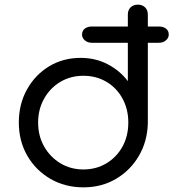

<svg xmlns="http://www.w3.org/2000/svg" viewBox="-20 -801 746 826"><path d="M375 -617Q357 -617 345 -627.5Q333 -638 333 -652Q333 -669 345 -678Q357 -687 375 -687H663Q682 -687 694 -678Q706 -669 706 -652Q706 -638 694 -627.5Q682 -617 663 -617ZM339 5Q260 5 197 -31.5Q134 -68 97.5 -131Q61 -194 61 -274Q61 -353 96 -416Q131 -479 191 -515.5Q251 -552 327 -552Q391 -552 443.5 -524.5Q496 -497 530 -452V-738Q530 -758 542 -769.5Q554 -781 573 -781Q592 -781 604 -769.5Q616 -758 616 -738V-271Q614 -193 577.5 -130.5Q541 -68 479 -31.5Q417 5 339 5ZM339 -72Q394 -72 438 -98.5Q482 -125 507 -170.5Q532 -216 532 -274Q532 -331 507 -377Q482 -423 438 -449Q394 -475 339 -475Q284 -475 240 -449Q196 -423 170 -377Q144 -331 144 -274Q144 -216 170 -170.5Q196 -125 240 -98.5Q284 -72 339 -72Z"/></svg>

Font: Comfortaa Medium
Style: Regular
Weight: 500
Designer: Johan Aakerlund
Foundry: Johan Aakerlund
Version: Version 3.104; ttfautohint (v1.8.1.43-b0c9)